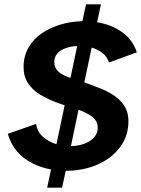

<svg xmlns="http://www.w3.org/2000/svg" viewBox="-20 -778 653 888"><path d="M198 90 216 6Q169 -3 128.5 -23.5Q88 -44 59 -77.5Q30 -111 16 -159L147 -205Q153 -167 179.5 -144.5Q206 -122 241 -111L279 -291L247 -302Q203 -318 167 -339.5Q131 -361 110 -392.5Q89 -424 89 -467Q89 -518 111.5 -557.5Q134 -597 172.5 -623.5Q211 -650 260 -664.5Q309 -679 361 -680L378 -758H447L429 -675Q493 -665 543 -630.5Q593 -596 613 -536L484 -489Q475 -517 453 -533.5Q431 -550 404 -558L370 -397L389 -390Q423 -378 456 -364Q489 -350 516 -330Q543 -310 558.5 -282.5Q574 -255 574 -217Q574 -149 535 -97Q496 -45 430 -16.5Q364 12 284 12L267 90ZM308 -102Q342 -103 370.5 -113.5Q399 -124 415.5 -143Q432 -162 432 -187Q432 -214 413.5 -232Q395 -250 352 -267L343 -270ZM306 -418 337 -565Q309 -564 284.5 -555.5Q260 -547 245.5 -531Q231 -515 231 -490Q231 -466 248 -449Q265 -432 299 -420Z"/></svg>

Font: Atkinson Hyperlegible Next
Style: Bold Italic
Weight: 700
Italic angle: -12°
Designer: Elliott Scott, Megan Eiswerth, Linus Boman, Theodore Petrosky, Letters from Sweden
Foundry: Applied Design Works, Letters from Sweden
Version: Version 2.001